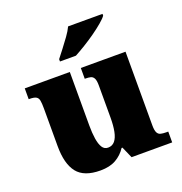

<svg xmlns="http://www.w3.org/2000/svg" viewBox="-138 -886 966 1017"><g transform="rotate(-20 345.5 -378.0)"><path d="M257 10Q165 10 126 -39.5Q87 -89 87 -189V-402Q87 -431 84 -446.5Q81 -462 69.5 -468.5Q58 -475 32 -475H28V-536H282V-234Q282 -192 287 -159.5Q292 -127 303.5 -108.5Q315 -90 336 -90Q360 -90 374.5 -107.5Q389 -125 395.5 -157.5Q402 -190 402 -235V-417Q402 -444 395.5 -456.5Q389 -469 377 -472Q365 -475 348 -475H344V-536H596V-121Q596 -93 602.5 -80Q609 -67 622 -64Q635 -61 652 -61H664V0H435L407 -64H402Q380 -30 345 -10Q310 10 257 10ZM252 -619Q267 -638 287 -664Q307 -690 326.5 -717Q346 -744 356 -766H550V-756Q541 -743 517.5 -723Q494 -703 463 -681Q432 -659 400 -639.5Q368 -620 342 -606H252Z"/></g></svg>

Font: Noto Serif Tibetan Black
Style: Regular
Weight: 900
Version: Version 2.103